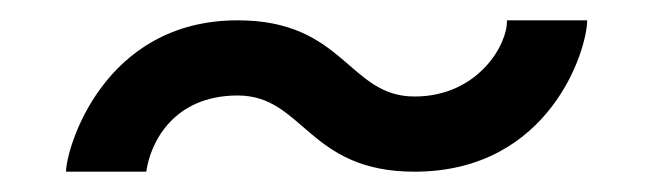

<svg xmlns="http://www.w3.org/2000/svg" viewBox="-20 -443 643 189"><path d="M124 -274C128 -303 151 -349 214 -349C279 -349 283 -274 388 -274C521 -274 558 -394 558 -423H479C480 -400 451 -348 388 -348C323 -348 319 -423 214 -423C81 -423 45 -296 45 -274Z"/></svg>

Font: Hibana SubMedium
Style: Regular
Weight: 500
Width: 6
Designer: pygmalion
Foundry: ybstudio
Version: Version 0.930;hotconv 1.0.109;makeotfexe 2.5.65596